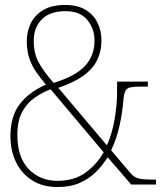

<svg xmlns="http://www.w3.org/2000/svg" viewBox="-20 -744 653 774"><path d="M212 10Q152 10 109.5 -17Q67 -44 44.5 -90.5Q22 -137 22 -195Q22 -275 59.5 -324Q97 -373 165 -403Q144 -428 126.5 -453Q109 -478 98.5 -508Q88 -538 88 -579Q88 -616 103.5 -649Q119 -682 153.5 -703Q188 -724 243 -724Q293 -724 325.5 -704Q358 -684 373.5 -651.5Q389 -619 389 -582Q389 -513 348 -467Q307 -421 215 -390L411 -158Q433 -208 442.5 -266Q452 -324 452 -372V-415H576V-395H553Q522 -395 506.5 -392Q491 -389 485 -376.5Q479 -364 477 -335Q473 -288 461.5 -236Q450 -184 428 -138L508 -44Q521 -29 539 -24.5Q557 -20 596 -20H609V0H509L414 -110Q394 -78 367 -51Q340 -24 302 -7Q264 10 212 10ZM196 -410Q283 -436 322 -477.5Q361 -519 361 -581Q361 -628 332 -663.5Q303 -699 244 -699Q181 -699 148.5 -666Q116 -633 116 -580Q116 -529 135.5 -493Q155 -457 196 -410ZM212 -15Q279 -15 324.5 -48Q370 -81 398 -130L184 -384Q152 -372 121 -351Q90 -330 70 -294Q50 -258 50 -200Q50 -110 95.5 -62.5Q141 -15 212 -15Z"/></svg>

Font: Noto Serif Bengali SemiCondensed Thin
Style: Regular
Weight: 100
Width: 4
Designer: Juan Bruce, Universal Thirst, Indian Type Foundry and the Monotype Design Team.
Foundry: Monotype Imaging Inc.
Version: Version 2.003; ttfautohint (v1.8.4.7-5d5b)